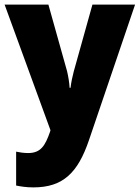

<svg xmlns="http://www.w3.org/2000/svg" viewBox="-20 -573 606 833"><path d="M0 -553 199 -8 197 -1C176 59 157 91 102 91C83 91 64 88 50 85V232C70 236 94 240 125 240C254 240 318 176 366 35L566 -553H381L300 -263C294 -240 289 -217 286 -192H282C281 -214 276 -243 271 -264L190 -553Z"/></svg>

Font: Noto Sans Khmer SemiCondensed Black
Style: Regular
Weight: 900
Width: 4
Designer: Danh Hong and the Monotype Design Team
Foundry: Monotype Imaging Inc.
Version: Version 2.004